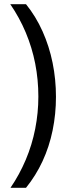

<svg xmlns="http://www.w3.org/2000/svg" viewBox="-20 -738 334 916"><path d="M247 -276Q247 -194 231 -116Q215 -38 183 31Q151 100 104 158H30Q73 95 103 24Q133 -47 148 -123.5Q163 -200 163 -277Q163 -358 148 -434.5Q133 -511 103 -582.5Q73 -654 29 -718H104Q151 -660 183 -588.5Q215 -517 231 -438Q247 -359 247 -276Z"/></svg>

Font: Noto Sans Thai Condensed
Style: Regular
Weight: 400
Width: 3
Designer: Monotype Design Team
Foundry: Monotype Imaging Inc.
Version: Version 2.002